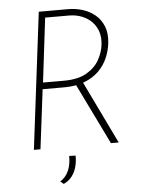

<svg xmlns="http://www.w3.org/2000/svg" viewBox="-59 -753 744 988"><g transform="rotate(-5 312.5 -259.0)"><path d="M332 -706Q367 -706 403 -695.5Q439 -685 468 -661.5Q497 -638 512 -601Q527 -564 521 -512Q516 -473 500 -436.5Q484 -400 454.5 -371Q425 -342 380.5 -324.5Q336 -307 275 -307H164L126 0H92L179 -706ZM276 -341Q351 -341 395.5 -367.5Q440 -394 461 -433Q482 -472 486 -510Q490 -545 481 -574.5Q472 -604 451 -626Q430 -648 399.5 -660.5Q369 -673 331 -673H209L169 -341ZM371 -329 530 0H490L330 -328ZM230 188 213 174Q243 155 257 122Q271 89 270 47L303 48Q304 74 297.5 101.5Q291 129 274.5 152Q258 175 230 188Z"/></g></svg>

Font: Josefin Sans Thin ExtraLight
Style: Italic
Weight: 250
Italic angle: -7°
Version: Version 2.000